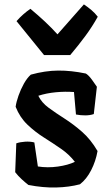

<svg xmlns="http://www.w3.org/2000/svg" viewBox="-20 -837 501 872"><path d="M299 -587H180L55 -741Q70 -758 86 -772Q102 -786 118 -797Q153 -768 184 -739Q215 -710 241 -681L361 -817Q379 -805 395 -791.5Q411 -778 424 -761Q399 -716 368 -674Q337 -632 299 -587ZM154 -402Q169 -371 201 -347.5Q233 -324 273 -298.5Q313 -273 352.5 -238.5Q392 -204 423 -151Q415 -105 394 -64Q373 -23 343 0Q294 13 235 14.5Q176 16 109 3Q96 -7 79 -22.5Q62 -38 49 -55L54 -186Q71 -192 94 -193.5Q117 -195 136 -190L152 -81Q196 -74 242.5 -80.5Q289 -87 320 -102Q295 -135 257.5 -161Q220 -187 179.5 -212.5Q139 -238 104.5 -271Q70 -304 51 -352Q54 -374 64 -402.5Q74 -431 88.5 -457Q103 -483 120 -498Q185 -516 244 -516.5Q303 -517 370 -503Q383 -495 397.5 -475Q412 -455 420 -443L406 -319Q389 -313 367 -313Q345 -313 325 -317L316 -419Q276 -422 233.5 -418Q191 -414 154 -402Z"/></svg>

Font: Langar
Style: Regular
Weight: 400
Designer: Alessia Mazzarella
Foundry: Typeland
Version: Version 1.001; ttfautohint (v1.8.3)